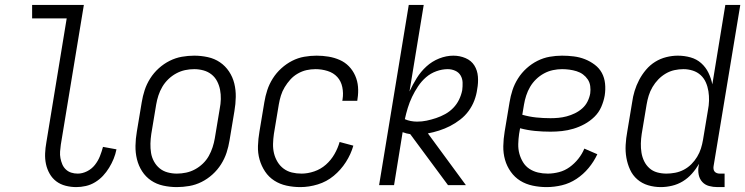

<svg xmlns="http://www.w3.org/2000/svg" viewBox="-20 -755 3040 783"><path d="M291 8Q269 8 247.5 2.5Q226 -3 209.5 -15.5Q193 -28 182.5 -46.5Q172 -65 167.5 -86Q163 -107 164 -129.5Q165 -152 169 -174L252 -680H111V-735H322L228 -165Q226 -151 225 -137Q224 -123 226.5 -110Q229 -97 234 -85Q239 -73 248.5 -64Q258 -55 270.5 -51Q283 -47 297 -47Q316 -47 335 -56.5Q354 -66 367 -82.5Q380 -99 387.5 -118Q395 -137 400 -156L455 -146Q451 -126 443.5 -107.5Q436 -89 425 -71Q414 -53 400 -38Q386 -23 368 -12Q350 -1 330 3.5Q310 8 291 8Z M701 8Q673 8 645.5 2Q618 -4 596 -19Q574 -34 559.5 -56.5Q545 -79 538.5 -105.5Q532 -132 532.5 -160.5Q533 -189 538 -218L558 -338Q562 -363 570 -387.5Q578 -412 592.5 -435Q607 -458 627.5 -476.5Q648 -495 672 -507Q696 -519 721.5 -523.5Q747 -528 772 -528Q800 -528 827.5 -522Q855 -516 877 -501Q899 -486 914 -463.5Q929 -441 935.5 -414.5Q942 -388 941.5 -359.5Q941 -331 936 -302L916 -182Q912 -157 904 -132.5Q896 -108 881.5 -85Q867 -62 846.5 -43.5Q826 -25 802 -13Q778 -1 752 3.5Q726 8 701 8ZM701 -47Q720 -47 739 -51Q758 -55 775.5 -64.5Q793 -74 807.5 -88Q822 -102 831.5 -119Q841 -136 847 -154.5Q853 -173 856 -191L876 -311Q880 -331 880.5 -350.5Q881 -370 877.5 -388.5Q874 -407 865.5 -423.5Q857 -440 842.5 -451.5Q828 -463 809.5 -468Q791 -473 772 -473Q753 -473 734.5 -469Q716 -465 698.5 -455.5Q681 -446 666.5 -432Q652 -418 642 -401Q632 -384 626 -365.5Q620 -347 617 -329L597 -209Q594 -189 593.5 -169.5Q593 -150 596 -131.5Q599 -113 608 -96.5Q617 -80 631 -68.5Q645 -57 663.5 -52Q682 -47 701 -47Z M1205 8Q1176 8 1148.5 2Q1121 -4 1098.5 -18.5Q1076 -33 1061 -55.5Q1046 -78 1038.5 -104.5Q1031 -131 1032 -160Q1033 -189 1038 -218L1058 -338Q1062 -363 1070 -387.5Q1078 -412 1092.5 -435Q1107 -458 1127.5 -476.5Q1148 -495 1171.5 -507Q1195 -519 1220.5 -523.5Q1246 -528 1271 -528Q1296 -528 1320 -524Q1344 -520 1365.5 -510.5Q1387 -501 1403 -484.5Q1419 -468 1428.5 -446.5Q1438 -425 1440 -401Q1442 -377 1438 -352L1437 -344H1376L1377 -350Q1381 -375 1376 -399.5Q1371 -424 1355.5 -441Q1340 -458 1316 -465.5Q1292 -473 1267 -473Q1248 -473 1230 -469Q1212 -465 1194.5 -455Q1177 -445 1164 -430.5Q1151 -416 1141 -399.5Q1131 -383 1125.5 -365Q1120 -347 1117 -329L1097 -209Q1094 -188 1093.5 -168Q1093 -148 1097.5 -129.5Q1102 -111 1112 -94.5Q1122 -78 1137 -67Q1152 -56 1170.5 -51.5Q1189 -47 1210 -47Q1235 -47 1261.5 -56Q1288 -65 1309 -83.5Q1330 -102 1344 -126.5Q1358 -151 1365 -176L1421 -161Q1411 -126 1390.5 -94Q1370 -62 1341 -38Q1312 -14 1276 -3Q1240 8 1205 8Z M1526 0 1647 -735H1708L1650 -382Q1663 -410 1679.5 -436.5Q1696 -463 1719 -484Q1742 -505 1771 -516.5Q1800 -528 1829 -528Q1855 -528 1878.5 -518Q1902 -508 1914.5 -488Q1927 -468 1929 -442.5Q1931 -417 1926 -391Q1923 -368 1914.5 -345.5Q1906 -323 1891.5 -303Q1877 -283 1857 -267.5Q1837 -252 1815.5 -241Q1794 -230 1770.5 -222.5Q1747 -215 1725 -211L1880 0H1807L1653 -208Q1645 -209 1637.5 -211Q1630 -213 1622 -216L1587 0ZM1681 -259Q1701 -259 1720 -263Q1739 -267 1758.5 -273.5Q1778 -280 1796 -290Q1814 -300 1828.5 -315Q1843 -330 1852 -348.5Q1861 -367 1865 -387Q1867 -403 1866.5 -418.5Q1866 -434 1858.5 -447Q1851 -460 1836.5 -466.5Q1822 -473 1806 -473Q1783 -473 1759.5 -464.5Q1736 -456 1717.5 -440Q1699 -424 1685 -403Q1671 -382 1660.5 -360Q1650 -338 1643 -315Q1636 -292 1631 -269Q1642 -264 1655 -261.5Q1668 -259 1681 -259Z M2209 8Q2180 8 2152 2Q2124 -4 2101.5 -18Q2079 -32 2063 -54.5Q2047 -77 2039.5 -103.5Q2032 -130 2032.5 -159Q2033 -188 2038 -218L2058 -338Q2062 -363 2070 -387.5Q2078 -412 2092.5 -435Q2107 -458 2127.5 -476.5Q2148 -495 2172 -507Q2196 -519 2221.5 -523.5Q2247 -528 2272 -528Q2296 -528 2320 -525Q2344 -522 2365.5 -513.5Q2387 -505 2405.5 -491Q2424 -477 2434.5 -457.5Q2445 -438 2447.5 -414Q2450 -390 2446 -365Q2442 -342 2432 -319Q2422 -296 2404 -278.5Q2386 -261 2364 -249Q2342 -237 2318.5 -230Q2295 -223 2271.5 -220.5Q2248 -218 2225 -218Q2193 -218 2162 -221Q2131 -224 2101 -232L2097 -209Q2094 -188 2093.5 -167.5Q2093 -147 2098 -128.5Q2103 -110 2113 -93.5Q2123 -77 2139 -66.5Q2155 -56 2174 -51.5Q2193 -47 2214 -47Q2236 -47 2259.5 -53Q2283 -59 2303 -73.5Q2323 -88 2338.5 -107.5Q2354 -127 2363 -149L2416 -126Q2402 -96 2380.5 -70Q2359 -44 2331 -25.5Q2303 -7 2271.5 0.5Q2240 8 2209 8ZM2225 -273Q2241 -273 2257.5 -274.5Q2274 -276 2291 -280.5Q2308 -285 2324.5 -293Q2341 -301 2354.5 -313Q2368 -325 2376 -341Q2384 -357 2387 -374Q2389 -389 2387 -404Q2385 -419 2377 -431Q2369 -443 2357.5 -451.5Q2346 -460 2331.5 -464.5Q2317 -469 2302 -471Q2287 -473 2272 -473Q2254 -473 2235 -469Q2216 -465 2198.5 -455.5Q2181 -446 2166.5 -432Q2152 -418 2142 -401Q2132 -384 2126 -365.5Q2120 -347 2117 -329L2110 -287Q2138 -279 2166.5 -276Q2195 -273 2225 -273Z M2675 8Q2648 8 2623 0.5Q2598 -7 2579 -23.5Q2560 -40 2549.5 -63Q2539 -86 2534.5 -111.5Q2530 -137 2531.5 -164Q2533 -191 2538 -218L2558 -338Q2561 -361 2568 -384Q2575 -407 2586.5 -429Q2598 -451 2614.5 -470.5Q2631 -490 2652 -503Q2673 -516 2697 -522Q2721 -528 2744 -528Q2771 -528 2796 -521Q2821 -514 2839.5 -497.5Q2858 -481 2869 -458.5Q2880 -436 2885 -411L2938 -735H2999L2890 -77Q2889 -71 2890 -65Q2891 -59 2894.5 -55Q2898 -51 2903.5 -49Q2909 -47 2915 -47H2935V8H2906Q2888 8 2871.5 3.5Q2855 -1 2844 -13Q2833 -25 2829.5 -42Q2826 -59 2829 -77L2831 -87Q2818 -65 2801.5 -46.5Q2785 -28 2764.5 -15.5Q2744 -3 2720.5 2.5Q2697 8 2675 8ZM2698 -47Q2715 -47 2733.5 -50.5Q2752 -54 2769 -63Q2786 -72 2799.5 -85.5Q2813 -99 2823 -115.5Q2833 -132 2838.5 -149.5Q2844 -167 2847 -185L2867 -305Q2871 -325 2871.5 -344.5Q2872 -364 2869 -383Q2866 -402 2858.5 -419Q2851 -436 2837.5 -448.5Q2824 -461 2805.5 -467Q2787 -473 2767 -473Q2749 -473 2730.5 -469Q2712 -465 2695 -455Q2678 -445 2664.5 -431Q2651 -417 2641 -400Q2631 -383 2625.5 -365Q2620 -347 2617 -329L2597 -209Q2594 -189 2593.5 -170Q2593 -151 2596 -132.5Q2599 -114 2607 -97.5Q2615 -81 2628.5 -69Q2642 -57 2660 -52Q2678 -47 2698 -47Z"/></svg>

Font: Iosevka Term Curly Light
Style: Italic
Weight: 300
Italic angle: -9°
Designer: Belleve Invis
Foundry: Belleve Invis
Version: Version 32.3.0